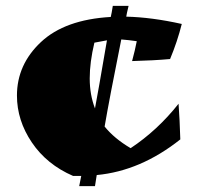

<svg xmlns="http://www.w3.org/2000/svg" viewBox="-20 -580 703 657"><path d="M38 -253Q38 -359 120 -436Q202 -513 359 -522Q362 -534 366 -560H420Q413 -531 412 -523Q499 -521 602 -498Q587 -438 562 -378Q507 -373 432 -371Q442 -408 448 -439Q421 -443 395 -445Q355 -246 338 -147Q371 -106 427 -73Q519 -134 591 -225Q595 -170 597 -103Q461 5 311 19L305 57H251Q254 43 258 22H230Q140 -17 89 -92.5Q38 -168 38 -253ZM303 -434Q287 -367 287 -311.5Q287 -256 305 -209Q314 -255 346 -442Q335 -440 303 -434Z"/></svg>

Font: Ruslan Display
Style: Regular
Weight: 400
Version: Version 1.001